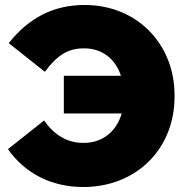

<svg xmlns="http://www.w3.org/2000/svg" viewBox="-20 -734 755 770"><path d="M314 16C527 16 680 -137 680 -346V-352C680 -560 527 -714 320 -714H319C195 -714 96 -663 15 -561L160 -446C208 -512 254 -540 314 -540H319C389 -540 443 -498 465 -430H236V-279H468C447 -207 392 -161 316 -161H313C251 -161 197 -192 157 -251L12 -136C80 -38 188 16 313 16Z"/></svg>

Font: Fixel Display Black
Style: Regular
Weight: 900
Designer: AlfaBravo + MacPaw
Foundry: Kyrylo Tkachov, Marchela Mozhyna, Serhii Makarenko, Maria Weinstein, Zakhar Kryvoshyya
Version: Version 1.211